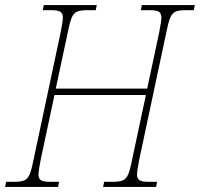

<svg xmlns="http://www.w3.org/2000/svg" viewBox="-38 -734 785 754"><path d="M-14 -20H19Q45 -20 58 -26Q71 -32 78.5 -49.5Q86 -67 94 -108L200 -606Q209 -653 209 -663Q209 -682 199 -688Q189 -694 163 -694H130L134 -714H342L338 -694H303Q277 -694 264 -688Q251 -682 243.5 -664.5Q236 -647 228 -606L181 -386H540L587 -606Q596 -653 596 -663Q596 -682 586 -688Q576 -694 550 -694H515L519 -714H727L723 -694H690Q664 -694 651 -688Q638 -682 630.5 -664.5Q623 -647 615 -606L509 -108Q500 -61 500 -51Q500 -32 510 -26Q520 -20 546 -20H579L575 0H367L371 -20H406Q432 -20 445 -26Q458 -32 465.5 -49.5Q473 -67 481 -108L535 -361H176L122 -108Q113 -61 113 -51Q113 -32 123 -26Q133 -20 159 -20H194L190 0H-18Z"/></svg>

Font: Noto Serif NarrowThin
Style: Italic
Weight: 250
Width: 4
Italic angle: -12°
Designer: Monotype Design Team
Foundry: Monotype Imaging Inc.
Version: Version 1.001